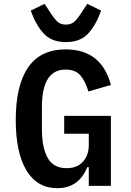

<svg xmlns="http://www.w3.org/2000/svg" viewBox="-20 -967 680 999"><path d="M442 -97H434Q390 12 278 12Q173 12 117.5 -80.5Q62 -173 62 -343Q62 -523 126.5 -616.5Q191 -710 322 -710Q508 -710 557 -525L440 -491Q424 -545 398 -575Q372 -605 321 -605Q198 -605 198 -409V-297Q198 -199 228 -145.5Q258 -92 327 -92Q381 -92 411.5 -125.5Q442 -159 442 -213V-271H314V-364H557V0H442ZM140 -912 212 -947 233 -915Q260 -872 277.5 -855.5Q295 -839 323 -839Q351 -839 368.5 -855.5Q386 -872 413 -915L434 -947L506 -912Q482 -842 441 -795Q400 -748 323 -748Q246 -748 205 -795Q164 -842 140 -912Z"/></svg>

Font: Writer SemiBold
Style: Regular
Weight: 600
Monospace: yes
Designer: Mike Abbink, Paul van der Laan, Pieter van Rosmalen
Foundry: Bold Monday
Version: Version 2.001 2020